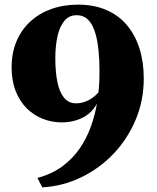

<svg xmlns="http://www.w3.org/2000/svg" viewBox="-20 -773 675 826"><path d="M315.5 -753Q384.5 -753 437.2 -730.2Q490 -707.5 525.8 -665.2Q561.5 -623 580 -564.5Q598.5 -506 598.5 -435.5Q598.5 -341 563.8 -258.2Q529 -175.5 468.8 -112Q408.5 -48.5 329.5 -10.2Q250.5 28 162 33L141 -7.5Q204 -24.5 248.8 -57.8Q293.5 -91 323.2 -134.8Q353 -178.5 370.8 -228Q388.5 -277.5 397 -327.5Q383.5 -301 360.8 -283Q338 -265 308.5 -255.8Q279 -246.5 245.5 -246.5Q203.5 -246.5 164.8 -261.5Q126 -276.5 95.5 -306.5Q65 -336.5 47.5 -381Q30 -425.5 30 -484Q30 -545.5 51 -595.2Q72 -645 110.2 -680.2Q148.5 -715.5 200.8 -734.2Q253 -753 315.5 -753ZM307.5 -328.5Q325.5 -328.5 343.2 -334.5Q361 -340.5 376.5 -351.2Q392 -362 403.5 -375.5Q405 -387.5 406 -401Q407 -414.5 407.5 -430.8Q408 -447 408 -467Q408 -514.5 404.2 -552.8Q400.5 -591 393 -620Q385.5 -649 374 -668.5Q362.5 -688 346.8 -697.8Q331 -707.5 310.5 -707.5Q277 -708 256.5 -682.8Q236 -657.5 227 -615.5Q218 -573.5 218 -522Q218 -465.5 226.5 -422Q235 -378.5 254.8 -353.5Q274.5 -328.5 307.5 -328.5Z"/></svg>

Font: Merriweather 96pt Black
Style: Regular
Weight: 900
Version: Version 2.100